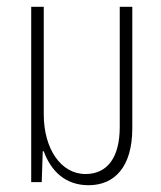

<svg xmlns="http://www.w3.org/2000/svg" viewBox="-20 -537 474 566"><path d="M241 9C317 9 370 -44 370 -159V-517H333V-163C333 -72 296 -24 232 -24C159 -24 109 -99 109 -200V-517H72V0H103L106 -91H109C131 -31 174 9 241 9Z"/></svg>

Font: Noto Sans Thai UI ExtCond ExtLt
Style: Regular
Weight: 200
Width: 2
Designer: Monotype Design Team
Foundry: Monotype Imaging Inc.
Version: Version 2.000